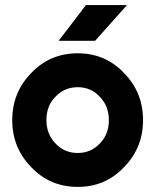

<svg xmlns="http://www.w3.org/2000/svg" viewBox="-20 -721 609 753"><path d="M210 -561H353L478 -701H317ZM285 -379Q337 -379 372 -341Q407 -304 407 -250Q407 -223 398.5 -200Q390 -177 372 -159Q337 -121 285 -121Q232 -121 197 -159Q162 -196 162 -250Q162 -277 170.5 -300Q179 -323 197 -341Q232 -379 285 -379ZM285 -512Q176 -512 103 -435Q28 -359 28 -250Q28 -141 103 -65Q176 12 285 12Q393 12 466 -65Q541 -141 541 -250Q541 -359 466 -435Q393 -512 285 -512Z"/></svg>

Font: Unageo
Style: Bold
Weight: 700
Designer: Richard Sepsi
Foundry: Richard Sepsi
Version: Version 2.000